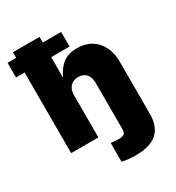

<svg xmlns="http://www.w3.org/2000/svg" viewBox="-231 -857 1096 1199"><g transform="rotate(-30 316.5 -257.5)"><path d="M394 213.9Q366.2 213.9 340.6 211.4Q314.9 209 294.4 203.6V68.4Q308.1 69.8 322.3 71Q336.4 72.3 351.6 72.3Q379.4 72.3 390.1 63.5Q400.9 54.7 400.9 32.7V0H597.2V33.7Q597.2 124 547.1 168.9Q497.1 213.9 394 213.9ZM245.1 -302.7V0H48.8V-727.5H240.7V-402.8H229.5Q248.5 -465.3 290.8 -507.6Q333 -549.8 408.2 -549.8Q466.3 -549.8 508.5 -523.7Q550.8 -497.6 574 -451.2Q597.2 -404.8 597.2 -345.2V0H400.9V-303.7Q400.9 -344.2 380.6 -367.2Q360.4 -390.1 323.2 -390.1Q299.8 -390.1 282 -379.6Q264.2 -369.1 254.6 -349.9Q245.1 -330.6 245.1 -302.7ZM-13.2 -581.5V-687H373V-581.5Z"/></g></svg>

Font: Inter 16pt Black
Style: Regular
Weight: 900
Version: Version 4.001;git-66647c0bb